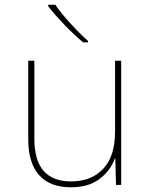

<svg xmlns="http://www.w3.org/2000/svg" viewBox="-20 -786 640 816"><path d="M100 -194V-528H126V-198Q126 -104 165.5 -59.5Q205 -15 282 -15Q368 -15 418.5 -68.5Q469 -122 469 -226V-528H495V0H473L470 -112H468Q449 -60 402.5 -25Q356 10 281 10Q192 10 146 -42Q100 -94 100 -194ZM185 -759V-766H215Q236 -734 277.5 -688.5Q319 -643 354 -612V-606H333Q295 -638 254 -680.5Q213 -723 185 -759Z"/></svg>

Font: Noto Sans Mono UI Thin
Style: Regular
Weight: 250
Monospace: yes
Designer: Monotype Design team
Foundry: Monotype Imaging Inc.
Version: Version 1.000